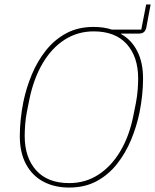

<svg xmlns="http://www.w3.org/2000/svg" viewBox="-20 -831 698 863"><path d="M291 12Q225 12 175 -14.5Q125 -41 97 -93Q69 -145 69 -220Q69 -255 73 -294Q77 -333 85 -373Q98 -436 123 -496Q148 -556 186.5 -604.5Q225 -653 278 -681.5Q331 -710 401 -710Q446 -710 483 -698H615L637 -811H657L638 -709Q635 -694 627 -687Q619 -680 603 -680H524V-678Q570 -653 596.5 -602Q623 -551 623 -478Q623 -443 619 -404Q615 -365 607 -325Q594 -262 569 -202Q544 -142 505.5 -93.5Q467 -45 414 -16.5Q361 12 291 12ZM291 -8Q364 -8 422.5 -46Q481 -84 521.5 -152.5Q562 -221 580 -314L591 -369Q597 -401 599 -429Q601 -457 601 -478Q601 -576 549.5 -633Q498 -690 401 -690Q329 -690 270.5 -652.5Q212 -615 171.5 -546Q131 -477 112 -384L101 -329Q95 -298 93 -269.5Q91 -241 91 -220Q91 -123 142.5 -65.5Q194 -8 291 -8Z"/></svg>

Font: IBM Plex Sans Thin
Style: Italic
Weight: 250
Italic angle: -11.31°
Designer: Mike Abbink, Paul van der Laan, Pieter van Rosmalen
Foundry: Bold Monday
Version: Version 3.201